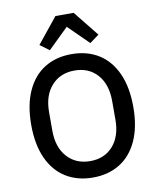

<svg xmlns="http://www.w3.org/2000/svg" viewBox="-105 -1070 953 1163"><g transform="rotate(-10 372.0 -488.5)"><path d="M317 -990H429L554 -834L497 -792L373 -914L248 -792L191 -834ZM58 -366Q58 -487 96.5 -572.5Q135 -658 205.5 -702Q276 -746 372 -746Q468 -746 538.5 -702Q609 -658 647.5 -573Q686 -488 686 -366Q686 -245 647.5 -160Q609 -75 538.5 -31Q468 13 372 13Q277 13 206 -31Q135 -75 96.5 -160Q58 -245 58 -366ZM566 -309V-424Q566 -526 513.5 -585.5Q461 -645 373 -645Q285 -645 231.5 -585.5Q178 -526 178 -424V-309Q178 -207 231.5 -147.5Q285 -88 373 -88Q461 -88 513.5 -147.5Q566 -207 566 -309Z"/></g></svg>

Font: IBM Plex Sans JP Medm
Style: Regular
Weight: 500
Designer: Mike Abbink; Paul van der Laan; Pieter van Rosmalen; Wujin Sim; Yejin Wi; Jinhee Kim; Boomi Park; Yona Kim; Kichan Ma
Foundry: Sandoll Inc.
Version: Version 1.002